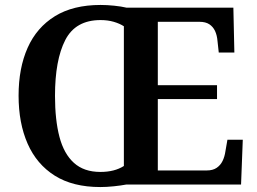

<svg xmlns="http://www.w3.org/2000/svg" viewBox="-20 -745 1036 775"><path d="M385 10Q274 10 201 -36Q128 -82 91.5 -165Q55 -248 55 -359Q55 -470 91.5 -552Q128 -634 201.5 -679.5Q275 -725 386 -725Q412 -725 441 -722Q470 -719 491 -714H922L926 -533H863L858 -579Q856 -603 848 -620Q840 -637 825 -647Q810 -657 785 -657H617V-401H856V-345H617V-57H815Q839 -57 854.5 -67.5Q870 -78 878.5 -95.5Q887 -113 890 -135L898 -181H960L953 0H489Q468 4 439 7Q410 10 385 10ZM385 -51Q414 -51 437.5 -57Q461 -63 480 -75V-639Q463 -650 439 -657Q415 -664 386 -664Q285 -664 243.5 -583.5Q202 -503 202 -358Q202 -261 220 -192.5Q238 -124 278.5 -87.5Q319 -51 385 -51Z"/></svg>

Font: Noto Serif Bengali SemiBold
Style: Regular
Weight: 600
Version: Version 2.003